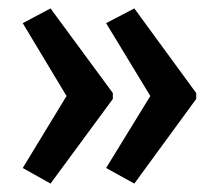

<svg xmlns="http://www.w3.org/2000/svg" viewBox="-20 -495 518 456"><path d="M446 -260V-274L299 -475L232 -440L337 -267L232 -96L299 -59ZM248 -260V-274L100 -475L34 -440L138 -267L34 -96L100 -59Z"/></svg>

Font: Noto Sans Arabic UI XCn Md
Style: Regular
Weight: 500
Width: 2
Designer: Monotype Design Team, Nadine Chahine and Nizar Qandah
Foundry: Monotype Imaging Inc.
Version: Version 2.010